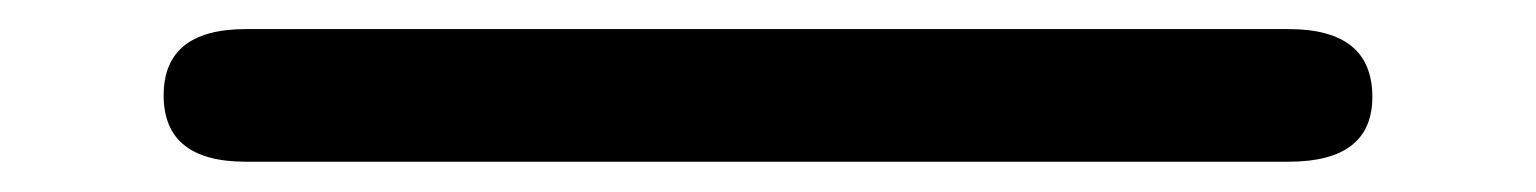

<svg xmlns="http://www.w3.org/2000/svg" viewBox="-20 -423 1040 130"><path d="M852.5 -403.3Q909.2 -403.3 909.2 -357.4Q909.2 -313.5 852.5 -313.5H146.5Q90.8 -313.5 90.8 -358.4Q90.8 -403.3 146.5 -403.3H852.5Z"/></svg>

Font: jf-openhuninn-1.0
Style: Regular
Weight: 400
Designer: [Kosugi Maru]
      Designed by Motoya company      

      [Varela Round]
      Joe Prince(Latin component); Avraham Co
Foundry: justfont CO.,LTD.
Version: 1.0